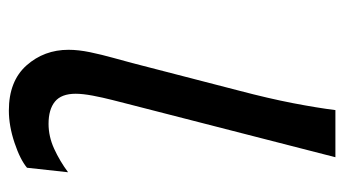

<svg xmlns="http://www.w3.org/2000/svg" viewBox="-186 -552 751 418"><g transform="rotate(90 189.0 -343.5)"><path d="M322.8 -698.7 206.1 -244.1Q203.6 -233.9 198.2 -213.1Q192.9 -192.4 188.7 -170.4Q184.6 -148.4 184.6 -133.3Q184.6 -102.1 201.7 -88.1Q218.8 -74.2 250 -74.2Q277.8 -74.2 304.4 -86.4Q331.1 -98.6 355.5 -116.7L345.7 -27.3Q327.6 -12.2 291 0Q254.4 12.2 221.2 12.2Q157.2 12.2 123 -26.1Q88.9 -64.5 88.9 -117.7Q88.9 -139.2 94.2 -164.8Q99.6 -190.4 106.4 -214.8Q113.3 -239.3 117.7 -256.3L177.7 -488.3Q194.8 -553.2 205.1 -606.4Q215.3 -659.7 220.2 -698.7Z"/></g></svg>

Font: Andika
Style: Italic
Weight: 400
Italic angle: -14°
Designer: Victor Gaultney, Annie Olsen, Julie Remington, Don Collingsworth, Eric Hays, Becca Hirsbrunner
Foundry: SIL International
Version: Version 6.101